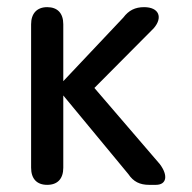

<svg xmlns="http://www.w3.org/2000/svg" viewBox="-20 -517 538 537"><path d="M112 0C141 0 157 -17 157 -48V-250L339 -30C353 -9 371 0 397 0H416C446 0 451 -26 427 -58L244 -271L410 -438C436 -468 425 -497 383 -497C358 -497 340 -488 325 -468L157 -290V-449C157 -480 141 -497 112 -497C83 -497 67 -479 67 -449V-48C67 -17 83 0 112 0Z"/></svg>

Font: 寒蝉半圆体
Style: Regular
Weight: 400
Designer: Yoshimichi Ohira & Warren
Foundry: ChillType
Version: Version 1.800;Glyphs 3.1.1 (3135)